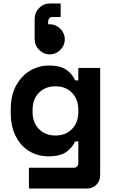

<svg xmlns="http://www.w3.org/2000/svg" viewBox="-20 -888 652 1108"><path d="M147 200V80H405Q432 80 432 50V-72H414Q399 -39 364.5 -12.5Q330 14 259 14Q198 14 149 -15.5Q100 -45 71 -101.5Q42 -158 42 -239V-257Q42 -337 72.5 -393.5Q103 -450 153.5 -480Q204 -510 264 -510Q324 -510 359.5 -487.5Q395 -465 414 -424H432V-496H558V122Q558 156 536.5 178Q515 200 481 200ZM300 -106Q359 -106 395.5 -143.5Q432 -181 432 -242V-254Q432 -315 395.5 -352.5Q359 -390 300 -390Q242 -390 205 -353Q168 -316 168 -254V-242Q168 -180 205 -143Q242 -106 300 -106ZM267 -574Q232 -574 206 -600Q180 -626 180 -661V-778Q180 -816 206 -842Q232 -868 270 -868H330V-790H285Q258 -790 258 -760V-748H267Q302 -748 328 -722Q354 -696 354 -661Q354 -626 328 -600Q302 -574 267 -574Z"/></svg>

Font: Space Mono
Style: Bold
Weight: 700
Monospace: yes
Designer: Colophon Foundry + Benjamin Critton
Foundry: Colophon Foundry & Benjamin Critton
Version: Version 1.003; ttfautohint (v1.8.4.7-5d5b)